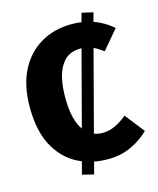

<svg xmlns="http://www.w3.org/2000/svg" viewBox="-122 -842 824 1003"><g transform="rotate(-15 289.5 -340.5)"><path d="M261 76 199 61 217 -7Q130 -41 78.5 -126.5Q27 -212 27 -349Q27 -466 68.5 -547Q110 -628 183 -670.5Q256 -713 350 -713Q380 -713 403 -709L416 -757L477 -743L464 -695Q522 -674 568 -634L481 -531Q453 -552 429 -563L315 -130Q337 -122 361 -122Q395 -122 426 -136Q457 -150 494 -179L576 -75Q536 -35 479.5 -8.5Q423 18 353 18Q312 18 278 11ZM261 -172 368 -578Q331 -578 304 -566Q277 -554 256 -521Q219 -464 219 -349Q219 -230 261 -172Z"/></g></svg>

Font: Trujillo ExtraBold
Style: Regular
Weight: 800
Designer: Fira Sans original fonts by bBox Type GmbH, Carrois Corporate GbR, & Edenspiekermann AG / Changes by Cristiano Sobral
Foundry: Fira Sans original fonts by bBox Type GmbH, Carrois Corporate GbR, & Edenspiekermann AG / Changes by Cristiano Sobral
Version: Version 4.301;July 28, 2020;FontCreator 13.0.0.2655 64-bit